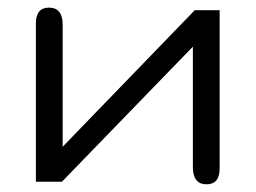

<svg xmlns="http://www.w3.org/2000/svg" viewBox="-20 -477 671 504"><path d="M556.6 -450.2H491.2L144.5 -91.8V-412.1C144.5 -442.1 132.5 -457 108.4 -457C85.6 -457 74.2 -443 74.2 -415V0H142.6L486.3 -354.5V-38.1C486.3 -8.1 498.4 6.8 522.5 6.8C545.2 6.8 556.6 -7.2 556.6 -35.2Z"/></svg>

Font: Jura
Style: DemiBold
Weight: 600
Version: Version 2.5.1